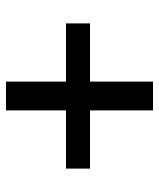

<svg xmlns="http://www.w3.org/2000/svg" viewBox="35 -565 530 640"><g transform="rotate(-90 300.0 -245.0)"><path d="M58 -210V-290H252V-490H348V-290H542V-210H348V0H252V-210Z"/></g></svg>

Font: Heuristica
Style: Bold
Weight: 700
Version: Version 1.0.2